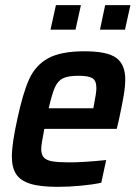

<svg xmlns="http://www.w3.org/2000/svg" viewBox="-20 -717 532 745"><path d="M26 -110Q26 -159 47 -254Q69 -357 93.5 -410.5Q118 -464 167 -491Q216 -518 308 -518Q396 -518 431 -492.5Q466 -467 466 -409Q466 -382 460 -346.5Q454 -311 442 -255L433 -217H152Q140 -157 140 -139Q140 -117 150 -106Q160 -95 183 -91Q206 -87 250 -87Q304 -87 392 -96L373 -8Q342 -1 294.5 3.5Q247 8 204 8Q136 8 97.5 -4Q59 -16 42.5 -41.5Q26 -67 26 -110ZM342 -297 344 -307Q354 -357 354 -375Q354 -404 338.5 -413.5Q323 -423 285 -423Q245 -423 225 -413.5Q205 -404 193.5 -379Q182 -354 169 -297ZM176 -602 197 -697H294L273 -602ZM368 -602 388 -697H486L465 -602Z"/></svg>

Font: Saira Semi Condensed Medium
Style: Italic
Weight: 500
Width: 4
Italic angle: -12°
Designer: Hector Gatti with collaboration of the Omnibus-Type team
Foundry: Omnibus-Type
Version: Version 1.001; ttfautohint (v1.8)